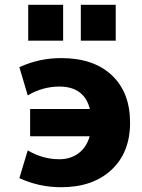

<svg xmlns="http://www.w3.org/2000/svg" viewBox="-20 -773 595 803"><path d="M318 -603V-753H464V-603ZM98 -603V-753H244V-603ZM106 -203V-317H356Q332 -411 228 -411Q159 -411 96 -374L61 -492Q143 -530 236 -530Q372 -530 448 -458Q524 -386 524 -260Q524 -135 446 -62.5Q368 10 236 10Q143 10 61 -28L96 -144Q159 -107 228 -107Q275 -107 308.5 -132Q342 -157 355 -203Z"/></svg>

Font: Mplus 1p ExtraBold
Style: Regular
Weight: 800
Version: Version 1.061